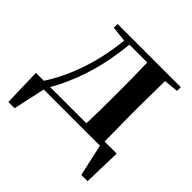

<svg xmlns="http://www.w3.org/2000/svg" viewBox="-184 -698 1044 1044"><g transform="rotate(45 338.0 -176.0)"><path d="M144 -507 233 -497C215 -312 156 -152 79 -34H18L24 184H72L112 0H544L585 184H633L639 -34H546L544 -235V-301L546 -499L630 -507V-536H144ZM406 -34H127C154 -78 176 -129 197 -182C234 -278 258 -387 269 -502H406C408 -445 409 -357 409 -301V-235C409 -178 408 -91 406 -34Z"/></g></svg>

Font: Noto Serif SC
Style: Bold
Weight: 700
Designer: Ryoko NISHIZUKA 西塚涼子 (kana & ideographs); Frank Grießhammer (Latin, Greek & Cyrillic); Wenlong ZHANG 张文龙 (bopomofo); San
Foundry: Adobe
Version: Version 2.001;hotconv 1.1.0;makeotfexe 2.6.0